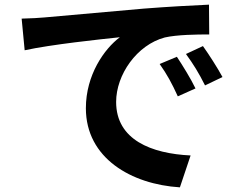

<svg xmlns="http://www.w3.org/2000/svg" viewBox="-20 -764 1040 825"><path d="M740 -520 666 -489C698 -444 719 -405 744 -350L820 -384C801 -424 764 -484 740 -520ZM852 -566 779 -532C811 -488 834 -451 861 -397L936 -433C915 -472 877 -531 852 -566ZM73 -684 86 -548C201 -573 409 -595 495 -604C428 -554 349 -442 349 -299C349 -84 545 28 753 41L799 -96C631 -104 479 -163 479 -326C479 -443 568 -571 688 -603C741 -615 826 -616 879 -616L878 -744C808 -741 700 -735 598 -727C417 -711 253 -696 170 -689C151 -687 113 -685 73 -684Z"/></svg>

Font: Noto Sans KR Bold
Style: Regular
Weight: 700
Designer: Ryoko NISHIZUKA  (kana & ideographs); Paul D. Hunt (Latin, Greek & Cyrillic); Wenlong ZHANG  (bopomofo); Sandoll Communi
Foundry: Adobe Systems Incorporated
Version: Version 1.004;PS 1.004;hotconv 1.0.82;makeotf.lib2.5.63406